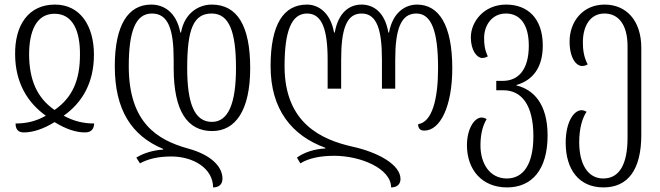

<svg xmlns="http://www.w3.org/2000/svg" viewBox="-20 -567 2881 838"><path d="M84 11C123 11 170 -4 218 -34C267 -4 311 11 351 11C383 11 390 -9 391 -28C342 -28 300 -39 258 -62C339 -119 390 -206 390 -328C390 -456 329 -547 220 -547C104 -547 44 -457 46 -328C47 -206 100 -119 180 -62C138 -38 96 -28 48 -28C48 -4 58 11 84 11ZM218 -87C140 -141 108 -220 107 -328C107 -428 137 -507 218 -507C300 -507 330 -428 329 -328C329 -217 296 -141 218 -87Z M906 5C1007 5 1072 -84 1072 -270C1072 -454 1016 -547 904 -547C850 -547 786 -513 770 -425H767C750 -514 695 -547 640 -547C540 -547 481 -459 481 -278C481 -89 553 25 692 83V86C651 88 606 101 575 121L591 146C627 126 672 116 728 116C824 116 910 168 910 251C935 251 951 238 951 213C951 161 903 109 800 81C667 44 542 -31 542 -278C542 -429 571 -508 643 -508C714 -508 738 -440 738 -306V-270C738 -82 798 5 906 5ZM904 -508C981 -508 1010 -427 1010 -270C1010 -117 977 -35 905 -35C828 -35 797 -117 797 -270C797 -441 825 -508 904 -508Z M1800 -547C1750 -547 1694 -514 1678 -425H1675C1660 -514 1610 -547 1558 -547C1506 -547 1457 -514 1441 -425H1438C1422 -514 1368 -547 1320 -547C1217 -547 1161 -460 1161 -278C1161 -89 1254 25 1400 78V81C1354 83 1306 98 1276 121L1291 146C1328 123 1379 113 1439 113C1553 113 1687 168 1687 251C1712 251 1728 238 1728 214C1728 151 1628 97 1518 73C1386 43 1222 -27 1222 -278C1222 -429 1251 -508 1320 -508C1385 -508 1410 -440 1410 -306V-180H1469V-306C1469 -440 1492 -508 1558 -508C1624 -508 1647 -440 1647 -306V-180H1705V-306C1705 -440 1730 -508 1797 -508C1864 -508 1892 -429 1892 -269C1892 -134 1866 -34 1805 -25C1805 -7 1813 3 1832 3C1901 3 1954 -102 1954 -269C1954 -459 1895 -547 1800 -547Z M2193 251C2302 251 2370 173 2370 24C2370 -115 2307 -177 2234 -194V-196C2307 -217 2349 -274 2349 -368C2349 -488 2282 -547 2189 -547C2092 -547 2035 -472 2035 -404C2035 -345 2063 -314 2084 -314C2093 -314 2101 -316 2109 -321C2095 -352 2093 -373 2093 -402C2093 -455 2126 -508 2188 -508C2249 -508 2288 -461 2288 -368C2288 -262 2242 -214 2174 -214H2146V-173H2177C2257 -173 2308 -108 2308 27C2308 149 2265 212 2192 212C2119 212 2077 149 2077 67C2077 17 2088 -21 2104 -47C2098 -51 2091 -54 2082 -54C2050 -54 2018 -4 2018 67C2018 173 2083 251 2193 251Z M2614 251C2721 251 2779 173 2779 22V-358C2779 -478 2713 -547 2619 -547C2523 -547 2466 -472 2466 -386C2466 -315 2494 -279 2521 -279C2529 -279 2537 -281 2545 -286C2527 -319 2524 -355 2524 -382C2524 -455 2557 -508 2618 -508C2680 -508 2719 -459 2719 -365V34C2719 149 2684 212 2613 212C2543 212 2508 145 2508 54C2508 -10 2523 -54 2540 -79C2534 -83 2527 -86 2518 -86C2486 -86 2449 -37 2449 56C2449 173 2507 251 2614 251Z"/></svg>

Font: Noto Serif Georgian ExtraCondensed Light
Style: Regular
Weight: 300
Width: 2
Designer: Monotype Design Team, Akaki Razmadze
Foundry: Google LLC
Version: Version 2.003